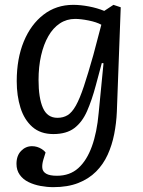

<svg xmlns="http://www.w3.org/2000/svg" viewBox="-20 -542 591 792"><path d="M407 -281 400 -282 375 -189Q359 -129 339 -83.5Q319 -38 286.5 -13.5Q254 11 200 11Q147 11 113.5 -18.5Q80 -48 64.5 -97.5Q49 -147 49 -207Q49 -300 78 -370.5Q107 -441 159.5 -481.5Q212 -522 282 -522Q312 -522 346.5 -515.5Q381 -509 410 -497L448 -522L478 -512L462 -81Q460 -34 451 11.5Q442 57 424 96.5Q406 136 376 166Q346 196 302.5 213Q259 230 200 230Q174 230 147 225Q120 220 97.5 209Q75 198 61.5 179Q48 160 48 134Q48 100 67 80.5Q86 61 112 61Q123 61 133 64Q143 67 152.5 73Q162 79 168 87L159 116Q153 136 154.5 151Q156 166 170.5 174.5Q185 183 215 183Q268 183 303 151.5Q338 120 359 62Q380 4 387 -76ZM217 -56Q241 -56 259 -67Q277 -78 293 -106.5Q309 -135 326 -186Q343 -237 365 -315L398 -440Q378 -451 345.5 -457.5Q313 -464 290 -464Q255 -464 227 -445.5Q199 -427 179.5 -393Q160 -359 149.5 -313Q139 -267 139 -212Q139 -138 157 -97Q175 -56 217 -56Z"/></svg>

Font: Literata 18pt
Style: Italic
Weight: 400
Italic angle: -2°
Designer: Latin by Veronika Burian and Jose Scaglione. Greek by Irene Vlachou. Cyrillic by Vera Evstafieva
Foundry: TypeTogether
Version: Version 3.103;gftools[0.9.29]